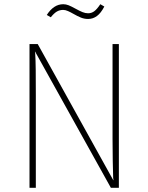

<svg xmlns="http://www.w3.org/2000/svg" viewBox="-20 -891 704 911"><path d="M544 -682V0H506L146 -647Q146 -645 146 -642.5Q146 -640 147 -638Q149 -606 149.5 -558Q150 -510 150 -438V0H120V-682H159L518 -35Q518 -38 518 -40.5Q518 -43 517 -46Q516 -81 515 -127Q514 -173 514 -232V-682ZM398 -801Q380 -801 364 -807.5Q348 -814 327 -826Q315 -833 302.5 -838.5Q290 -844 280 -844Q263 -844 249.5 -836Q236 -828 221 -809L202 -820Q218 -845 237.5 -858Q257 -871 280 -871Q293 -871 305.5 -866Q318 -861 338 -850Q358 -839 371.5 -833.5Q385 -828 398 -828Q414 -828 427 -837.5Q440 -847 456 -871L475 -860Q459 -829 440 -815Q421 -801 398 -801Z"/></svg>

Font: Firava
Style: Regular
Weight: 400
Designer: Carrois Corporate & Edenspiekermann AG
Foundry: Greg Finn Gibson
Version: Version 5.000